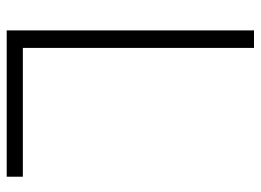

<svg xmlns="http://www.w3.org/2000/svg" viewBox="-120 -640 760 559"><g transform="rotate(90 259.5 -360.0)"><path d="M68 0H494V-47H119V-720H68Z"/></g></svg>

Font: Aspekta 200
Style: Regular
Weight: 200
Designer: Ivo Dolenc
Version: Version 2.000